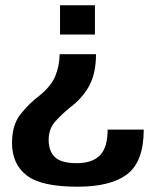

<svg xmlns="http://www.w3.org/2000/svg" viewBox="-20 -613 588 726"><path d="M343 -408H205.5Q205 -364 189 -325.2Q173 -286.5 128 -250.5Q89.5 -221.5 57.5 -181Q25.5 -140.5 25.5 -72.5Q25.5 7.5 80.8 50.2Q136 93 273 93Q400 93 461.8 45Q523.5 -3 523.5 -123H387Q387 -55.5 358 -25.8Q329 4 270.5 4Q212 4 188 -18.5Q164 -41 164 -84.5Q164 -125 188.2 -152.8Q212.5 -180.5 245.5 -207Q292.5 -242.5 317.8 -289.5Q343 -336.5 343 -408ZM339 -482.5V-593H207V-482.5Z"/></svg>

Font: Anybody Thin SemiBold
Style: Regular
Weight: 600
Version: Version 1.113;gftools[0.9.25]